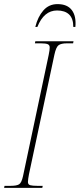

<svg xmlns="http://www.w3.org/2000/svg" viewBox="-38 -915 388 935"><path d="M-18 0 -16 -10H14Q43 -10 55 -17.5Q67 -25 74 -57L199 -647Q202 -661 203 -669.5Q204 -678 204 -684Q204 -696 194 -700Q184 -704 161 -704H132L134 -714H320L318 -704H288Q260 -704 247.5 -695Q235 -686 227 -649L103 -66Q101 -56 99.5 -45Q98 -34 98 -29Q98 -16 109.5 -13Q121 -10 143 -10H170L168 0ZM134 -784Q146 -833 173 -864Q200 -895 242 -895Q290 -895 312 -865.5Q334 -836 329 -784H319Q319 -825 298.5 -844.5Q278 -864 240 -864Q176 -864 144 -784Z"/></svg>

Font: Noto Serif Display ExtraCondensed Thin
Style: Italic
Weight: 100
Width: 2
Italic angle: -12°
Designer: Monotype Design Team
Foundry: Monotype Imaging Inc.
Version: Version 2.009